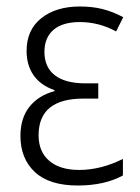

<svg xmlns="http://www.w3.org/2000/svg" viewBox="-20 -562 431 592"><path d="M283 -258H237Q99 -258 99 -145Q99 -94 132 -66Q165 -38 224 -38Q291 -38 359 -72V-21Q302 10 220 10Q132 10 87.5 -31.5Q43 -73 43 -143Q43 -198 71 -233Q99 -268 148 -281V-284Q105 -299 83.5 -330Q62 -361 62 -405Q62 -470 107.5 -506Q153 -542 226 -542Q265 -542 296.5 -534Q328 -526 360 -509L338 -465Q285 -494 226 -494Q173 -494 145 -470Q117 -446 117 -402Q117 -355 149 -330Q181 -305 244 -305H283Z"/></svg>

Font: Noto Sans UI NarrowLight
Style: Regular
Weight: 300
Width: 4
Designer: Monotype Design Team
Foundry: Monotype Imaging Inc.
Version: Version 1.001